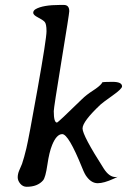

<svg xmlns="http://www.w3.org/2000/svg" viewBox="-20 -752 550 762"><path d="M121.6 -715.8Q150.4 -732.4 218.3 -732.4H233.4Q254.9 -732.4 254.9 -707.5Q254.9 -698.2 224.1 -511Q193.4 -323.7 193.4 -311Q193.4 -265.6 206.1 -265.6Q210.4 -265.6 304.7 -357.9Q323.2 -376 348.4 -392.1Q373.5 -408.2 383.3 -420.4L385.3 -424.8Q388.2 -427.2 426.3 -427.2Q464.4 -427.2 464.4 -409.2Q464.4 -399.4 425.8 -372.1Q387.2 -344.7 379.4 -337.4Q307.6 -270 307.6 -242.2Q307.6 -214.4 392.1 -82.5Q413.6 -49.3 438.5 -49.3Q443.8 -49.3 447.3 -50.3L430.7 -42.5Q392.1 -24.9 367.9 -24.9Q343.8 -24.9 325.2 -49.3Q316.4 -59.6 305.7 -86.9Q252 -219.7 227.1 -219.7Q204.6 -219.7 187 -176.8Q175.3 -148.4 168 -97.9Q160.6 -47.4 150.9 -36.1Q128.9 -10.7 85.9 -10.7Q70.8 -10.7 60.5 -22.9Q50.3 -35.2 50.3 -48.1Q50.3 -61 55.7 -74.2L67.4 -101.6Q75.7 -126 84.7 -163.6Q93.8 -201.2 129.2 -399.9Q164.6 -598.6 164.6 -628.2Q164.6 -657.7 157 -665.5Q149.4 -673.3 130.6 -682.9Q111.8 -692.4 111.8 -701.2Q111.8 -710 121.6 -715.8Z"/></svg>

Font: Averia Serif Libre Light
Style: Italic
Weight: 300
Italic angle: -8.5°
Version: Version 1.002